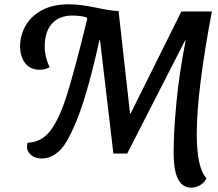

<svg xmlns="http://www.w3.org/2000/svg" viewBox="-20 -711 1008 889"><path d="M936 115Q928 133 908 145.5Q888 158 865 158Q826 158 805 119.5Q784 81 784 -8Q784 -98 796.5 -232.5Q809 -367 840 -526L835 -520L569 0H505L443 -526L441 -527Q389 -293 342.5 -172.5Q296 -52 257 -14.5Q218 23 173 23Q143 23 124 7Q105 -9 105 -31Q105 -44 108 -50Q171 -52 212.5 -105Q254 -158 290 -272Q326 -386 384 -624L380 -631Q351 -639 315 -639Q255 -639 221.5 -602.5Q188 -566 187 -498Q187 -446 210 -400Q189 -388 165 -388Q121 -388 97 -418Q73 -448 73 -500Q74 -549 99 -593Q124 -637 174.5 -664Q225 -691 297 -691Q330 -691 358.5 -687Q387 -683 428 -675Q486 -662 526 -660H529L582 -186H585L820 -658H961Q891 -286 891 -92Q891 66 936 115Z"/></svg>

Font: Sansita SW
Style: Italic
Weight: 400
Italic angle: -11°
Designer: Pablo Cosgaya
Foundry: Omnibus-Type
Version: Version 1.000